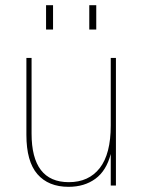

<svg xmlns="http://www.w3.org/2000/svg" viewBox="-20 -717 557 742"><path d="M82 -196V-493H102V-201Q102 -13 246 -13Q323 -13 365.5 -67.5Q408 -122 408 -232V-493H428V0H408V-122Q391 -57 348.5 -26Q306 5 245 5Q167 5 124.5 -44Q82 -93 82 -196ZM325 -697H352V-603H325ZM158 -697H185V-603H158Z"/></svg>

Font: Hanken Grotesk Thin
Style: Regular
Weight: 100
Designer: Alfredo Marco Pradil
Foundry: Hanken Design Co.
Version: Version 3.014